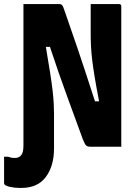

<svg xmlns="http://www.w3.org/2000/svg" viewBox="-55 -720 675 942"><path d="M18 55Q38 55 49 41.5Q60 28 60 -6V-700H236Q245 -700 250 -694.5Q255 -689 265 -658Q290 -587 325 -484Q360 -381 411 -223H431Q417 -296 409 -345Q401 -394 397 -428.5Q393 -463 391.5 -492Q390 -521 390 -554V-700H529Q540 -700 540 -689V0H388Q376 0 369 -5Q362 -10 352 -35Q317 -131 275 -245.5Q233 -360 190 -490H170Q183 -414 191 -362.5Q199 -311 203 -276Q207 -241 208.5 -214.5Q210 -188 210 -163V9Q210 94 170 148Q130 202 50 202H41Q19 202 -3 197.5Q-25 193 -32 186Q-35 183 -35 178V49H-15Q-7 52 0.5 53.5Q8 55 18 55Z"/></svg>

Font: Recursive Mn Lnr St XBd
Style: Regular
Weight: 800
Monospace: yes
Version: Version 1.079;hotconv 1.0.112;makeotfexe 2.5.65598; ttfautoh